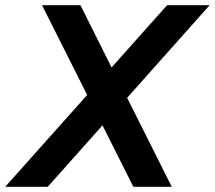

<svg xmlns="http://www.w3.org/2000/svg" viewBox="-49 -720 828 740"><path d="M465 0H613L441 -343L759 -700H595L381 -460L261 -700H113L287 -354L-29 0H135L346 -237Z"/></svg>

Font: Uncut Sans
Style: Bold Italic
Weight: 700
Italic angle: -11°
Designer: Kasper Nordkvist
Foundry: UNCUT.wtf
Version: Version 1.304;Glyphs 3.2 (3246)